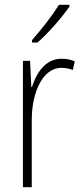

<svg xmlns="http://www.w3.org/2000/svg" viewBox="-20 -877 344 804"><path d="M271 -850V-857H227C197 -809 157 -758 114 -709V-699H137C181 -737 240 -804 271 -850ZM238 -631C169 -631 132 -570 114 -513H111L106 -622H76V-93H113V-376C113 -486 157 -593 237 -593C255 -593 272 -589 285 -584L293 -620C276 -628 257 -631 238 -631Z"/></svg>

Font: Noto Sans Telugu UI Condensed ExtraLight
Style: Regular
Weight: 200
Width: 3
Designer: Jelle Bosma - Monotype Design Team
Foundry: Monotype Imaging Inc.
Version: Version 2.005